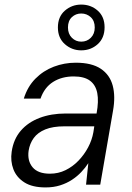

<svg xmlns="http://www.w3.org/2000/svg" viewBox="-20 -807 577 839"><path d="M179 12Q121 12 86.5 -10Q52 -32 38.5 -67.5Q25 -103 31 -144Q39 -199 71 -236Q103 -273 153.5 -292Q204 -311 267 -311H402Q412 -365 405 -400.5Q398 -436 373 -454.5Q348 -473 302 -473Q250 -473 212 -449Q174 -425 157 -376H84Q100 -428 134.5 -463Q169 -498 215 -515.5Q261 -533 311 -533Q381 -533 420.5 -506.5Q460 -480 472.5 -433Q485 -386 474 -324L418 0H356L366 -94Q353 -74 335 -55Q317 -36 294 -21Q271 -6 242.5 3Q214 12 179 12ZM198 -48Q235 -48 266.5 -63.5Q298 -79 323 -105Q348 -131 365 -163Q382 -195 388 -229L392 -255H262Q211 -255 178 -241.5Q145 -228 127.5 -204Q110 -180 105 -148Q99 -104 122.5 -76Q146 -48 198 -48ZM335 -587Q294 -587 263.5 -614Q233 -641 233 -687Q233 -734 263.5 -760.5Q294 -787 335 -787Q377 -787 407 -760.5Q437 -734 437 -688Q437 -641 407 -614Q377 -587 335 -587ZM335 -625Q360 -625 377 -642Q394 -659 394 -687Q394 -716 376.5 -732Q359 -748 335 -748Q311 -748 294 -732Q277 -716 277 -687Q277 -659 294 -642Q311 -625 335 -625Z"/></svg>

Font: DM Sans 10pt Light
Style: Italic
Weight: 300
Italic angle: -10°
Version: Version 4.004;gftools[0.9.30]